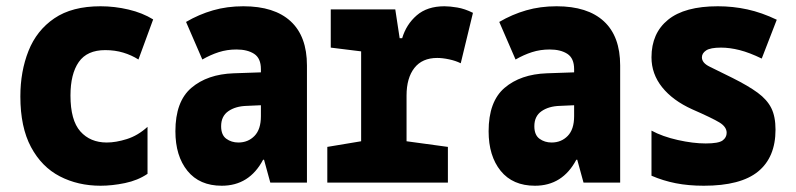

<svg xmlns="http://www.w3.org/2000/svg" viewBox="-20 -583 2540 613"><path d="M301 10Q229 10 171 -20Q113 -50 79 -113.5Q45 -177 45 -275Q45 -355 71 -420.5Q97 -486 153.5 -524.5Q210 -563 301 -563Q346 -563 390.5 -552.5Q435 -542 469 -521L422 -393Q400 -407 373.5 -415Q347 -423 316 -423Q258 -423 231.5 -385Q205 -347 205 -278Q205 -199 236.5 -163.5Q268 -128 321 -128Q350 -128 385 -139Q420 -150 451 -178V-28Q420 -7 379 1.5Q338 10 301 10Z M688 10Q617 10 578.5 -37.5Q540 -85 540 -164Q540 -259 591 -302.5Q642 -346 726 -349L813 -352V-362Q813 -397 791.5 -411Q770 -425 735 -425Q705 -425 678.5 -416.5Q652 -408 626 -393L574 -513Q615 -537 660 -550Q705 -563 757 -563Q856 -563 908 -515Q960 -467 960 -374V0H843L823 -73H820Q776 10 688 10ZM741 -128Q772 -128 792.5 -149Q813 -170 813 -212V-247L768 -245Q732 -244 709 -228Q686 -212 686 -180Q686 -152 702.5 -140Q719 -128 741 -128Z M1025 0V-114L1133 -132V-419L1036 -431V-553H1242L1256 -461H1264Q1277 -505 1310.5 -534Q1344 -563 1399 -563Q1416 -563 1440 -559Q1464 -555 1490 -542L1451 -381Q1435 -389 1414 -393.5Q1393 -398 1376 -398Q1328 -398 1303 -366Q1278 -334 1278 -278V-132L1410 -114V0Z M1688 10Q1617 10 1578.5 -37.5Q1540 -85 1540 -164Q1540 -259 1591 -302.5Q1642 -346 1726 -349L1813 -352V-362Q1813 -397 1791.5 -411Q1770 -425 1735 -425Q1705 -425 1678.5 -416.5Q1652 -408 1626 -393L1574 -513Q1615 -537 1660 -550Q1705 -563 1757 -563Q1856 -563 1908 -515Q1960 -467 1960 -374V0H1843L1823 -73H1820Q1776 10 1688 10ZM1741 -128Q1772 -128 1792.5 -149Q1813 -170 1813 -212V-247L1768 -245Q1732 -244 1709 -228Q1686 -212 1686 -180Q1686 -152 1702.5 -140Q1719 -128 1741 -128Z M2227 10Q2178 10 2137.5 2Q2097 -6 2060 -22V-166Q2095 -147 2144 -136Q2193 -125 2233 -125Q2274 -125 2287 -134.5Q2300 -144 2300 -159Q2300 -178 2277 -192Q2254 -206 2190 -234Q2128 -262 2094 -304.5Q2060 -347 2060 -400Q2060 -477 2113 -520Q2166 -563 2272 -563Q2320 -563 2366 -553Q2412 -543 2460 -520L2412 -396Q2373 -415 2341.5 -423Q2310 -431 2282 -431Q2248 -431 2234.5 -422Q2221 -413 2221 -400Q2221 -382 2246 -370Q2271 -358 2319 -334Q2369 -309 2399 -287Q2429 -265 2442.5 -238Q2456 -211 2456 -169Q2456 -81 2400.5 -35.5Q2345 10 2227 10Z"/></svg>

Font: Noto Sans Mono ExtraCondensed Black
Style: Regular
Weight: 900
Width: 2
Designer: Monotype Design Team
Foundry: Monotype Imaging Inc.
Version: Version 2.014